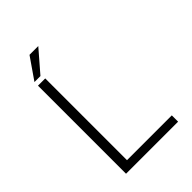

<svg xmlns="http://www.w3.org/2000/svg" viewBox="-248 -983 1096 1096"><g transform="rotate(-45 300.0 -435.0)"><path d="M166 -50.8H527.8V0H107.4V-710.9H166ZM197.8 -869.6H268.6L156.2 -739.7H107.9Z"/></g></svg>

Font: Roboto Mono Light
Style: Regular
Weight: 300
Designer: Google
Version: Version 2.000985; 2015; ttfautohint (v1.3)